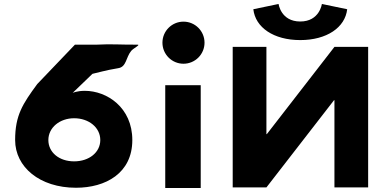

<svg xmlns="http://www.w3.org/2000/svg" viewBox="-20 -938 1933 958"><path d="M634.3 -683.7C645.3 -697.3 683.8 -715.3 665.7 -715.2C588.4 -714.3 536.5 -719.4 463 -715.2H353.9L166 -518.8C92.9 -419.4 55.5 -362.4 55.5 -239.2C55.5 -104.9 177.9 -1.2 359.1 -1.2C506.8 -1.2 640.2 -73.4 640.2 -239.2C640.2 -402.4 512.7 -484.8 403.3 -484.8C364.2 -484.8 342.6 -474.6 342.6 -474.6L441.3 -569.6C466 -574.7 505.8 -587.4 570.5 -597.9C611.1 -604.4 607.9 -651.4 634.3 -683.7ZM221.3 -239.2C221.3 -302.1 278.9 -348 349.8 -348C422.9 -348 480.4 -302.1 480.4 -239.2C480.4 -178 424.9 -132.9 349.8 -132.9C274.7 -132.9 221.3 -178 221.3 -239.2Z M895.5 -830C837.5 -830 790.5 -783 790.5 -725C790.5 -667 837.5 -620 895.5 -620C953.5 -620 1000.5 -667 1000.5 -725C1000.5 -783 953.5 -830 895.5 -830ZM804.5 -513H981.5V0H804.5Z M1586 -918.2C1586 -918.2 1574.7 -830.7 1478 -830.7C1381.3 -830.7 1370 -918.2 1370 -918.2L1244 -891.9C1254.2 -800.9 1345.3 -738 1478 -738C1610.6 -738 1702.1 -800.9 1712.3 -891.9ZM1648.7 -438H1646.6L1309.3 -2.8H1141.1V-704H1309.3V-268.8H1311.4L1648.7 -704H1816.9V-2.8H1648.7Z"/></svg>

Font: Hussar
Style: BdSuprExt
Weight: 700
Foundry: Cannot Into Space Fonts
Version: Version 2.00